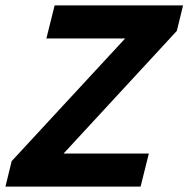

<svg xmlns="http://www.w3.org/2000/svg" viewBox="-51 -695 702 715"><path d="M-30.8 0 -7.5 -95 415 -551.7H121.7L152.5 -675H630.8L607.5 -580L185.8 -123.3H503.3L472.5 0Z"/></svg>

Font: Funnel Sans Light
Style: Bold Italic
Weight: 700
Italic angle: -14.036°
Version: Version 1.000